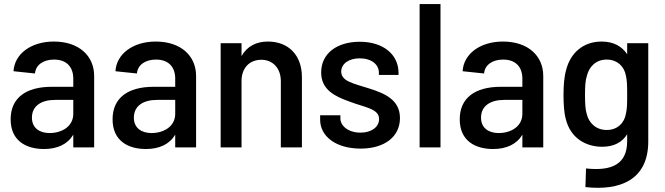

<svg xmlns="http://www.w3.org/2000/svg" viewBox="-20 -720 3248 938"><path d="M338 -336V-296H233C107 -296 32 -242 32 -137C32 -31 109 8 195 8C260 8 310 -15 338 -62V0H440V-349C440 -447 366 -517 243 -517C132 -517 51 -457 46 -372L151 -361C154 -402 191 -429 244 -429C307 -429 338 -391 338 -336ZM136 -145C136 -203 182 -232 250 -232H338V-164C338 -102 282 -70 222 -70C173 -70 136 -95 136 -145Z M836 -336V-296H731C605 -296 530 -242 530 -137C530 -31 607 8 693 8C758 8 808 -15 836 -62V0H938V-349C938 -447 864 -517 741 -517C630 -517 549 -457 544 -372L649 -361C652 -402 689 -429 742 -429C805 -429 836 -391 836 -336ZM634 -145C634 -203 680 -232 748 -232H836V-164C836 -102 780 -70 720 -70C671 -70 634 -95 634 -145Z M1058 0H1160V-324C1160 -387 1198 -428 1257 -428C1313 -428 1352 -386 1352 -324V0H1455V-343C1455 -452 1388 -517 1289 -517C1232 -517 1187 -494 1160 -446V-509H1058Z M1742 6C1857 6 1934 -51 1934 -143C1934 -233 1859 -264 1783 -288C1713 -311 1647 -321 1647 -370C1647 -409 1685 -435 1737 -435C1795 -435 1831 -405 1831 -365V-354H1927V-364C1927 -454 1852 -516 1738 -516C1626 -516 1549 -459 1549 -366C1549 -280 1619 -248 1687 -224C1758 -196 1832 -190 1832 -139C1832 -100 1796 -72 1741 -72C1682 -72 1643 -105 1643 -141V-157H1544V-135C1544 -54 1621 6 1742 6Z M2030 0H2132V-700H2030Z M2532 -336V-296H2427C2301 -296 2226 -242 2226 -137C2226 -31 2303 8 2389 8C2454 8 2504 -15 2532 -62V0H2634V-349C2634 -447 2560 -517 2437 -517C2326 -517 2245 -457 2240 -372L2345 -361C2348 -402 2385 -429 2438 -429C2501 -429 2532 -391 2532 -336ZM2330 -145C2330 -203 2376 -232 2444 -232H2532V-164C2532 -102 2476 -70 2416 -70C2367 -70 2330 -95 2330 -145Z M2922 -3C2981 -3 3020 -26 3044 -64V-31C3044 79 2974 117 2843 103L2840 194C3009 213 3147 159 3147 -29V-509H3044V-455C3018 -494 2977 -517 2919 -517C2830 -517 2767 -462 2746 -379C2736 -345 2733 -301 2733 -257C2733 -215 2735 -172 2744 -139C2767 -45 2842 -3 2922 -3ZM2838 -257C2838 -299 2840 -328 2847 -349C2858 -394 2891 -429 2944 -429C2996 -429 3031 -394 3038 -349C3043 -327 3044 -308 3044 -257C3044 -206 3043 -187 3038 -165C3031 -121 2998 -85 2944 -85C2891 -85 2856 -120 2846 -165C2840 -184 2838 -214 2838 -257Z"/></svg>

Font: Vanilla Cream DemiBold
Style: Regular
Weight: 600
Designer: Jeremy Tribby, Jinavaṁso
Foundry: Tribby Type
Version: Version 1.422;Glyphs 3.1.2 (3151)